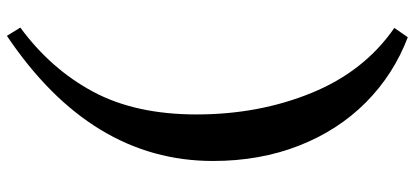

<svg xmlns="http://www.w3.org/2000/svg" viewBox="-343 -650 1203 557"><g transform="rotate(90 258.5 -371.5)"><path d="M312 -340Q312 -521 249.5 -674Q187 -827 61 -914L88 -953Q196 -912 277 -831.5Q358 -751 402.5 -637.5Q447 -524 447 -388Q447 -34 84 210L60 171Q180 83 246 -40Q312 -163 312 -340Z"/></g></svg>

Font: Inknut Antiqua
Style: Regular
Weight: 400
Designer: Claus Eggers Sørensen
Foundry: Claus Eggers Sørensen
Version: Version 1.003; ttfautohint (v1.8.2) -l 8 -r 50 -G 200 -x 14 